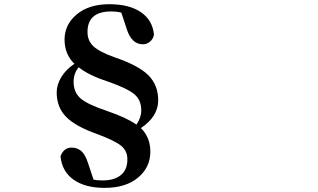

<svg xmlns="http://www.w3.org/2000/svg" viewBox="-20 -788 1540 931"><path d="M499 -250Q595.7 -216.8 641.6 -183.6Q665 -217.8 665 -252.9Q665 -303.7 630.4 -332Q595.7 -360.4 498 -394.5Q410.2 -422.9 361.3 -461.9Q336.9 -431.6 336.9 -391.6Q336.9 -339.8 371.1 -310.5Q405.3 -281.2 499 -250ZM593.8 -649.4 568.4 -726.6Q546.9 -732.4 518.6 -732.4Q404.3 -732.4 404.3 -632.8Q404.3 -590.8 432.6 -564Q460.9 -537.1 534.2 -510.7Q652.3 -470.7 699.7 -422.9Q747.1 -375 747.1 -301.8Q747.1 -222.7 663.1 -167Q709 -122.1 709 -52.7Q709 23.4 649.4 73.2Q589.8 123 487.3 123Q392.6 123 336.4 83Q280.3 43 273.4 -30.3Q289.1 -72.3 327.1 -72.3Q354.5 -72.3 374 -55.7Q393.6 -39.1 407.2 3.9L433.6 83Q450.2 86.9 477.5 86.9Q534.2 86.9 565.9 61Q597.7 35.2 597.7 -15.6Q597.7 -56.6 566.9 -81.5Q536.1 -106.4 449.2 -138.7Q344.7 -175.8 299.8 -222.2Q254.9 -268.6 254.9 -339.8Q254.9 -377.9 277.8 -415Q300.8 -452.1 340.8 -478.5Q293 -525.4 293 -595.7Q293 -668.9 352.1 -718.3Q411.1 -767.6 510.7 -767.6Q606.4 -767.6 663.1 -729Q719.7 -690.4 726.6 -620.1Q722.7 -598.6 707 -585.9Q691.4 -573.2 672.9 -573.2Q617.2 -573.2 593.8 -649.4Z"/></svg>

Font: Bpmf Zihi Serif Bold
Style: Bold
Weight: 700
Foundry: But Ko
Version: Version 1.320